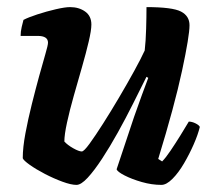

<svg xmlns="http://www.w3.org/2000/svg" viewBox="-20 -520 586 540"><path d="M195 0Q180 0 155.5 -9Q131 -18 106 -31Q81 -44 63.5 -56.5Q46 -69 44 -75Q44 -105 51.5 -145Q59 -185 69.5 -227Q80 -269 90 -305.5Q100 -342 107.5 -367.5Q115 -393 115 -400Q115 -419 86 -419H38Q38 -431 41 -444Q44 -457 46 -464Q59 -471 85 -479.5Q111 -488 137 -494Q163 -500 177 -500Q202 -500 219.5 -487.5Q237 -475 237 -451Q237 -435 229.5 -403Q222 -371 210.5 -331Q199 -291 187.5 -250.5Q176 -210 168.5 -175.5Q161 -141 161 -122Q170 -112 186 -103Q202 -94 210 -94Q216 -94 232 -116Q248 -138 270 -172.5Q292 -207 315 -246Q338 -285 357.5 -320.5Q377 -356 387 -378Q390 -404 391 -439Q392 -474 392 -500Q465 -500 489 -487.5Q513 -475 513 -449Q513 -419 492 -321Q471 -223 425 -73L436 -66Q446 -76 459.5 -96Q473 -116 487 -138.5Q501 -161 511 -178Q520 -178 530 -173Q540 -168 542 -163Q537 -142 525 -114.5Q513 -87 497.5 -60.5Q482 -34 465 -17Q448 0 434 0Q407 0 379 -8Q351 -16 330.5 -26.5Q310 -37 308 -44L357 -191Q368 -223 379.5 -254Q391 -285 397 -301L392 -304Q375 -270 354.5 -229Q334 -188 311.5 -147.5Q289 -107 267 -73.5Q245 -40 226.5 -20Q208 0 195 0Z"/></svg>

Font: Texturina 72pt 72pt ExtraBold
Style: Italic
Weight: 800
Italic angle: -11°
Designer: Guillermo Torres Carreño
Foundry: Omnibus-Type
Version: Version 1.002; ttfautohint (v1.8.3)